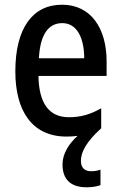

<svg xmlns="http://www.w3.org/2000/svg" viewBox="-20 -569 513 814"><path d="M323 113C323 75 347 31 409 -25V-110C362 -83 321 -72 272 -72C188 -72 145 -131 143 -247H432V-308C432 -450 365 -549 243 -549C117 -549 45 -448 45 -266C45 -99 116 10 262 10C279 10 294 9 309 7C272 40 245 83 245 128C245 190 278 225 347 225C369 225 390 222 406 216V150C397 154 382 157 366 157C339 157 323 142 323 113ZM244 -471C307 -471 337 -407 337 -322H145C150 -422 185 -471 244 -471Z"/></svg>

Font: Noto Sans Thai Looped Condensed Medium
Style: Regular
Weight: 500
Width: 3
Designer: Sasikarn Vongin, Ben Mitchell
Foundry: The Fontpad Ltd
Version: Version 1.001